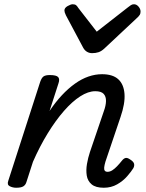

<svg xmlns="http://www.w3.org/2000/svg" viewBox="-20 -868 686 903"><path d="M468 15Q430 15 411 -1Q392 -17 388 -42.5Q384 -68 389 -97Q394 -126 403 -153L468 -344Q478 -371 478.5 -392.5Q479 -414 467.5 -426.5Q456 -439 428 -439Q395 -439 357.5 -415Q320 -391 281 -346.5Q242 -302 204.5 -241Q167 -180 135 -107L104 -11Q100 2 89.5 8.5Q79 15 56 15Q40 15 26 8Q12 1 19 -18L169 -483Q176 -503 185.5 -509Q195 -515 214 -515Q245 -515 253.5 -505.5Q262 -496 255 -476L213 -346Q241 -388 271 -420Q301 -452 332.5 -474.5Q364 -497 396 -508Q428 -519 460 -519Q510 -519 536 -495.5Q562 -472 565.5 -427Q569 -382 547 -318L476 -108Q471 -91 470 -80.5Q469 -70 473 -65Q477 -60 486 -60Q497 -60 508 -67Q519 -74 530.5 -86Q542 -98 554 -113Q562 -123 570.5 -125Q579 -127 592 -118Q608 -108 610.5 -98Q613 -88 607 -77Q598 -62 578.5 -39.5Q559 -17 531 -1Q503 15 468 15ZM610 -848Q622 -848 631.5 -837Q641 -826 641 -814Q641 -804 637.5 -798.5Q634 -793 630 -789L471 -640Q457 -627 443.5 -622.5Q430 -618 413 -618Q400 -618 389 -624.5Q378 -631 371 -644L290 -796Q286 -804 284.5 -809.5Q283 -815 283 -819Q283 -831 298 -839.5Q313 -848 322 -848Q333 -848 338.5 -843Q344 -838 348 -831L435 -719L581 -833Q588 -838 594.5 -843Q601 -848 610 -848Z"/></svg>

Font: Playwrite AU VIC
Style: Regular
Weight: 400
Designer: Veronika Burian, José Scaglione
Foundry: TypeTogether
Version: Version 1.002